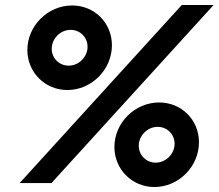

<svg xmlns="http://www.w3.org/2000/svg" viewBox="-20 -736 879 772"><path d="M59 0H187L839 -716H711ZM601 16C698 16 780 -66 780 -164C780 -254 710 -324 620 -324C522 -324 440 -242 440 -145C440 -55 511 16 601 16ZM606 -82C568 -82 538 -112 538 -150C538 -191 573 -226 614 -226C652 -226 682 -196 682 -158C682 -117 647 -82 606 -82ZM251 -374C348 -374 430 -456 430 -554C430 -644 360 -714 270 -714C172 -714 90 -632 90 -535C90 -445 161 -374 251 -374ZM256 -472C218 -472 188 -502 188 -540C188 -581 223 -616 264 -616C302 -616 332 -586 332 -548C332 -507 297 -472 256 -472Z"/></svg>

Font: Uncut Sans
Style: Bold Italic
Weight: 700
Italic angle: -11°
Designer: Kasper Nordkvist
Foundry: UNCUT.wtf
Version: Version 1.304;Glyphs 3.2 (3246)